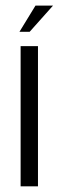

<svg xmlns="http://www.w3.org/2000/svg" viewBox="-20 -658 207 678"><path d="M52.8 0V-495H114.1V0ZM48.7 -545.7 105.3 -638.2H167.2L84.7 -545.7Z"/></svg>

Font: Alumni Sans Thin
Style: Regular
Weight: 100
Designer: Robert E. Leuschke
Foundry: Robert E. Leuschke
Version: Version 1.018